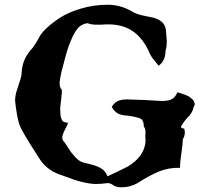

<svg xmlns="http://www.w3.org/2000/svg" viewBox="-20 -799 872 818"><path d="M784.2 -388.2Q795.9 -380.4 801.5 -374.3Q807.1 -368.2 809.1 -359.6Q811 -351.1 804.2 -341.8Q804.2 -330.1 788.1 -307.1Q768.6 -290 751 -259.8Q751 -252 765.1 -251Q772 -226.1 758.8 -205.1Q758.8 -186 752.7 -146Q746.6 -106 747.1 -84Q699.7 -85.4 658.2 -68.6Q616.7 -51.8 565.9 -19Q535.2 -1 497.1 -1Q471.7 -1 458 -13.2Q448.2 -19 439 -19Q408.7 -15.1 390.1 -15.1Q367.7 -15.1 339.6 -21.5Q311.5 -27.8 296.6 -33Q281.7 -38.1 248 -50.8Q184.1 -69.8 151.9 -117.2Q145 -127.9 130.4 -150.9Q115.7 -173.8 106.9 -187.7Q98.1 -201.7 86.7 -221.4Q75.2 -241.2 66.9 -257.8Q64 -264.2 61.8 -271Q59.6 -277.8 57.6 -286.1Q55.7 -294.4 54.4 -300Q53.2 -305.7 51.5 -316.4Q49.8 -327.1 49.1 -331.1Q48.3 -335 46.9 -347.7Q45.4 -360.4 44.9 -362.8Q41.5 -386.7 56.2 -427.7Q70.8 -468.8 71.8 -483.9Q73.2 -518.6 84.5 -544.4Q95.7 -570.3 119.1 -595.2Q134.3 -615.7 146 -638.2Q152.8 -654.3 175.5 -676.5Q198.2 -698.7 234.1 -722.4Q270 -746.1 325 -762.5Q379.9 -778.8 439 -778.8Q492.7 -778.8 541 -751Q552.7 -743.2 567.4 -738.5Q582 -733.9 602.8 -730Q623.5 -726.1 631.8 -724.1Q660.6 -716.8 674.3 -700.9Q688 -685.1 688 -657.2Q688 -652.3 689.2 -641.1Q690.4 -629.9 690.7 -623Q690.9 -616.2 689.7 -604.7Q688.5 -593.3 685.1 -582Q685.1 -540 655.8 -519Q652.3 -523.9 638.9 -539.8Q625.5 -555.7 621.1 -564.9Q589.4 -640.1 538.8 -670.7Q488.3 -701.2 411.1 -693.8Q408.7 -693.8 401.4 -693.8Q394 -693.8 390.9 -693.8Q387.7 -693.8 381.6 -694.1Q375.5 -694.3 371.6 -695.1Q367.7 -695.8 362.5 -697Q357.4 -698.2 353 -700.2Q337.9 -698.2 325.9 -690.9Q314 -683.6 304.9 -669.9Q295.9 -656.2 291.3 -647Q286.6 -637.7 279.8 -621.1Q266.6 -590.8 248 -516.1Q237.3 -479 233.9 -446.8Q233.9 -424.8 243.2 -417Q245.1 -405.3 242.2 -393.1Q242.2 -383.8 238.8 -360.8Q235.4 -337.9 236.8 -328.1Q236.8 -326.2 237.3 -315.2Q237.8 -304.2 239 -300.3Q240.2 -296.4 243.2 -289.3Q246.1 -282.2 252.9 -279.3Q259.8 -276.4 270 -275.9Q268.1 -268.1 257.3 -247.8Q246.6 -227.5 245.1 -213.9Q245.1 -200.2 254.9 -192.9Q259.3 -186.5 269.8 -170.2Q280.3 -153.8 286.6 -145.8Q293 -137.7 303.5 -126.7Q314 -115.7 326.4 -109.9Q338.9 -104 354 -102.1Q370.6 -98.1 381.3 -94.7Q392.1 -91.3 404.5 -85.2Q417 -79.1 425 -69.8Q433.1 -60.5 438 -47.9Q480 -66.9 524.9 -89.8Q593.8 -131.3 600.1 -194.8Q600.1 -199.2 599.6 -208Q599.1 -216.8 599.1 -221.2Q602.5 -251.5 592.8 -258.8Q592.8 -285.2 580.6 -292.5Q568.4 -299.8 524.9 -306.2Q499 -307.1 482.9 -315.2Q466.8 -323.2 456.1 -344.2Q469.7 -365.2 488.5 -371.1Q507.3 -377 535.2 -375Q599.1 -373.5 662.1 -369.1Q689.9 -367.7 707.8 -374.5Q725.6 -381.3 735.8 -405.8Q737.8 -405.3 750 -401.6Q762.2 -397.9 769.8 -395Q777.3 -392.1 784.2 -388.2Z"/></svg>

Font: Sonetni venez
Style: Regular
Weight: 400
Designer: Alja Herlah
Foundry: Type Salon
Version: Version 1.000;hotconv 1.0.109;makeotfexe 2.5.65596